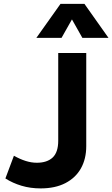

<svg xmlns="http://www.w3.org/2000/svg" viewBox="-20 -980 593 1014"><path d="M194.5 15Q140.5 15 93.8 1Q47 -13 8.5 -37.5L53.5 -157.5Q85.5 -139.5 115.5 -130Q145.5 -120.5 174.5 -120.5Q228.5 -120.5 258 -148Q287.5 -175.5 287.5 -237V-700H435.5V-208Q435.5 -141 407.5 -91Q379.5 -41 325.5 -13Q271.5 15 194.5 15ZM172 -780 299.5 -959.5H426L553 -780H415L360 -877.5L305 -780Z"/></svg>

Font: Geologica Cursive SemiBold
Style: Regular
Weight: 600
Designer: Sindre Bremnes, Frode Helland
Foundry: Monokrom Skriftforlag AS
Version: Version 1.010;gftools[0.9.28]